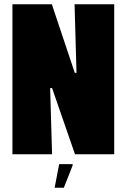

<svg xmlns="http://www.w3.org/2000/svg" viewBox="-20 -720 591 896"><path d="M328 -700H513V0H330L223 -309H214L223 0H38V-700H222L329 -380H337ZM278 156H235L256 46H319V52Z"/></svg>

Font: Phudu Black
Style: Regular
Weight: 900
Version: Version 1.005;gftools[0.9.23]